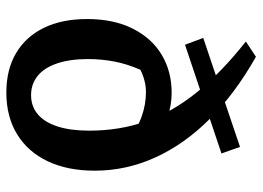

<svg xmlns="http://www.w3.org/2000/svg" viewBox="-128 -668 807 590"><g transform="rotate(90 275.0 -372.5)"><path d="M264 11Q193 11 142.5 -19Q92 -49 65 -104.5Q38 -160 38 -237Q38 -319 67.5 -377.5Q97 -436 148 -466.5Q199 -497 265 -497Q302 -497 341 -484Q380 -471 418 -443L407 -364Q376 -391 338.5 -404.5Q301 -418 262 -418Q245 -418 227.5 -413.5Q210 -409 194 -401Q176 -360 168.5 -320.5Q161 -281 161 -240Q161 -184 174.5 -144.5Q188 -105 213 -85Q238 -65 272 -65Q306 -65 330.5 -85.5Q355 -106 368 -146Q381 -186 381 -244Q381 -337 352.5 -418Q324 -499 263 -574.5Q202 -650 107 -725L154 -756Q267 -692 345 -614Q423 -536 463.5 -446.5Q504 -357 504 -261Q504 -177 475 -116Q446 -55 392 -22Q338 11 264 11ZM117 -538 96 -594 431 -707 451 -650Z"/></g></svg>

Font: Piazzolla Thin
Style: Bold
Weight: 700
Version: Version 2.005